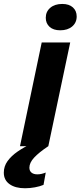

<svg xmlns="http://www.w3.org/2000/svg" viewBox="-96 -756 417 993"><path d="M7.4 0 119.7 -536.3H267.1L153.9 0ZM215.4 -599.3Q179.9 -599.3 160.3 -617.3Q140.7 -635.3 140.7 -664Q140.7 -695.9 164 -715.7Q187.3 -735.6 225.9 -735.6Q261.4 -735.6 281 -717.7Q300.6 -699.9 300.6 -670.9Q300.6 -639 277.3 -619.1Q254 -599.3 215.4 -599.3ZM33.4 217.6Q-17 217.6 -46.6 196.4Q-76.3 175.3 -76.3 136.9Q-76.3 104.3 -57.1 77.4Q-37.9 50.6 -5.1 27.9Q27.6 5.3 67.7 -13.3H147.1L153.9 0Q104.6 32.9 80.3 59.4Q56 85.9 56 111Q56 127.7 66.9 136.7Q77.7 145.7 97.4 145.7Q108.7 145.7 119.6 143.1Q130.6 140.4 140.6 136.4L129.1 200.1Q110.6 208 84.7 212.8Q58.9 217.6 33.4 217.6Z"/></svg>

Font: Mona Sans
Style: Italic
Weight: 200
Italic angle: -11.6951°
Designer: Deni Anggara
Foundry: GitHub
Version: Version 2.000